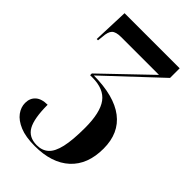

<svg xmlns="http://www.w3.org/2000/svg" viewBox="-232 -621 946 946"><g transform="rotate(45 241.0 -148.0)"><path d="M202 240Q138 240 97.5 223Q57 206 37.5 179.5Q18 153 18 123Q18 90 39.5 70.5Q61 51 103 51Q103 146 126.5 188Q150 230 206 230Q243 230 267 208.5Q291 187 302.5 136.5Q314 86 314 1Q314 -105 279 -152.5Q244 -200 163 -200H148V-212L387 -441H123Q87 -441 73 -427Q59 -413 57 -376L54 -349H45L52 -536H436V-469L162 -212Q304 -211 377.5 -155Q451 -99 451 9Q451 120 385.5 180Q320 240 202 240Z"/></g></svg>

Font: Noto Serif Display Condensed
Style: Bold
Weight: 700
Width: 3
Designer: Monotype Design Team
Foundry: Monotype Imaging Inc.
Version: Version 2.009